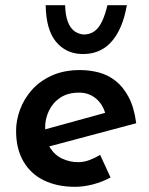

<svg xmlns="http://www.w3.org/2000/svg" viewBox="-20 -710 575 740"><path d="M281 -85Q303 -85 324.5 -93Q346 -101 366 -113L406 -26Q375 -9 339 0.5Q303 10 269 10Q201 10 150 -14.5Q99 -39 70.5 -87.5Q42 -136 42 -206Q42 -246 57 -287Q72 -328 102 -362.5Q132 -397 179 -418.5Q226 -440 289 -440Q326 -440 361.5 -430.5Q397 -421 426 -398Q455 -375 476 -335.5Q497 -296 505 -235L152 -141L134 -206L425 -286L386 -272Q376 -309 349 -331Q322 -353 285 -353Q242 -353 213 -334Q184 -315 169 -284Q154 -253 154 -219Q154 -170 173 -140.5Q192 -111 221 -98Q250 -85 281 -85ZM292 -502Q263 -503 238.5 -515Q214 -527 195.5 -549.5Q177 -572 167 -606.5Q157 -641 156 -690H231Q232 -652 241 -627.5Q250 -603 265.5 -591Q281 -579 302 -577Q327 -577 344.5 -590Q362 -603 374 -629Q386 -655 394 -690H469Q457 -623 432 -580.5Q407 -538 372 -519Q337 -500 292 -502Z"/></svg>

Font: Josefin Sans Thin SemiBold
Style: Italic
Weight: 600
Italic angle: -7°
Version: Version 2.000